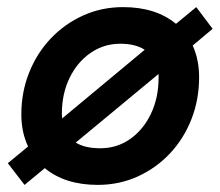

<svg xmlns="http://www.w3.org/2000/svg" viewBox="-20 -508 620 540"><path d="M49 12 2 -49 59 -96Q40 -136 40 -186Q40 -249 62 -304Q84 -359 123 -400Q162 -441 214 -464.5Q266 -488 326 -488Q418 -488 475 -441L532 -488L578 -427L522 -380Q540 -340 540 -291Q540 -228 518.5 -173Q497 -118 458 -76.5Q419 -35 367 -11.5Q315 12 255 12Q163 12 106 -35ZM154 -188Q154 -181 155 -175L387 -368Q361 -385 318 -385Q272 -385 234.5 -359Q197 -333 175.5 -288.5Q154 -244 154 -188ZM262 -91Q309 -91 346 -117Q383 -143 404.5 -188Q426 -233 426 -289Q426 -295 426 -300L193 -107Q219 -91 262 -91Z"/></svg>

Font: Sometype Mono
Style: Bold Italic
Weight: 700
Italic angle: -12°
Monospace: yes
Designer: Ryoichi Tsunekawa
Foundry: Dharma Type
Version: Version 1.000; ttfautohint (v1.8.3)